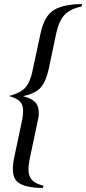

<svg xmlns="http://www.w3.org/2000/svg" viewBox="-20 -731 422 940"><path d="M382 -711 379 -699Q322 -687 295 -657Q268 -627 256 -571L219 -395Q206 -335 181 -304.5Q156 -274 96 -261L95 -259Q150 -246 163.5 -213.5Q177 -181 162 -126L125 49Q113 106 127 136Q141 166 193 178L190 189Q101 189 66 160Q31 131 49 43L88 -142Q99 -195 86.5 -221Q74 -247 24 -261Q79 -275 103 -301Q127 -327 138 -379L178 -565Q196 -653 244 -682Q292 -711 382 -711Z"/></svg>

Font: GFS Artemisia
Style: Italic
Weight: 400
Italic angle: -12°
Designer: Takis Katsoulidis and George D. Matthiopoulos
Foundry: George Matthiopoulos and Takis Katsoulidis
Version: Version 1.0